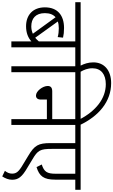

<svg xmlns="http://www.w3.org/2000/svg" viewBox="333 -1269 1018 1724"><g transform="rotate(90 842.0 -407.0)"><path d="M504 -574V-622H0V-574H352V-247C342 -235 331 -224 319 -214L173 -417C190 -423 211 -426 234 -426C262 -426 289 -423 313 -416L318 -464C293 -470 266 -473 231 -473C120 -473 46 -417 46 -301C46 -194 114 -132 216 -132C274 -132 319 -150 352 -180V0H405V-574ZM98 -301C98 -345 111 -376 135 -397L283 -193C263 -184 241 -179 217 -179C147 -179 98 -217 98 -301Z M628 -574H727V-622H624C608 -650 593 -684 593 -728C593 -806 648 -848 736 -848C866 -848 977 -757 1051 -615H1103C1023 -784 893 -896 726 -896C613 -896 540 -835 540 -736C540 -691 553 -654 569 -622H490V-574H575V0H628Z M713 -622V-574H1050V-367H800C764 -367 752 -351 752 -326C752 -282 798 -221 838 -221C860 -221 874 -235 874 -266V-319H1050V0H1102V-574H1202V-622Z M1684 -574V-622H1188V-574H1265V-352C1265 -243 1284 -208 1380 -151L1456 -105C1525 -65 1539 -43 1539 -6C1539 17 1530 38 1514 58L1564 82C1582 54 1594 25 1594 -7C1594 -61 1571 -95 1482 -146L1411 -189C1329 -237 1317 -260 1317 -362V-574H1540V-398C1540 -321 1523 -294 1457 -273L1480 -226C1563 -251 1593 -292 1593 -393V-574Z"/></g></svg>

Font: Noto Sans Devanagari SemiCondensed Light
Style: Regular
Weight: 300
Width: 4
Designer: Jelle Bosma - Monotype Design Team
Foundry: Monotype Imaging Inc.
Version: Version 2.004